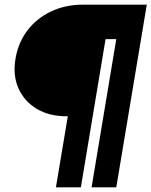

<svg xmlns="http://www.w3.org/2000/svg" viewBox="-20 -720 650 824"><path d="M220 84 271 -221H266Q191 -221 137.5 -253Q84 -285 59 -341.5Q34 -398 47 -471Q59 -539 98.5 -590.5Q138 -642 199.5 -671Q261 -700 335 -700H610L479 84H373L479 -552H433L327 84Z"/></svg>

Font: Figtree ExtraBold
Style: Italic
Weight: 800
Italic angle: -9.5°
Foundry: Erik Kennedy
Version: Version 2.001;gftools[0.9.30]